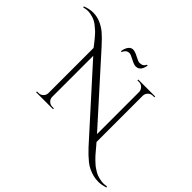

<svg xmlns="http://www.w3.org/2000/svg" viewBox="-395 -1170 1655 1655"><g transform="rotate(45 433.0 -342.5)"><path d="M496 -809Q538 -809 552 -843H562Q556 -793 527 -773Q513 -764 493 -764Q473 -764 431.5 -786Q390 -808 376 -808Q338 -808 321 -767H311Q317 -806 334 -829Q351 -852 375.5 -852Q400 -852 440 -830.5Q480 -809 496 -809ZM1054 152Q1006 167 970.5 167Q935 167 906.5 159.5Q878 152 850 139.5Q822 127 794 105Q747 67 698 14L171 -570V-70Q171 -45 189 -27.5Q207 -10 232 -10H251V0H45V-10H64Q89 -10 107 -27.5Q125 -45 125 -71V-620Q120 -627 105 -646.5Q90 -666 80 -678Q70 -690 53 -709.5Q36 -729 21.5 -741Q7 -753 -12 -769Q-42 -792 -76 -802Q-110 -812 -133.5 -812Q-157 -812 -184 -804L-188 -814Q-139 -834 -92 -834Q-7 -834 75 -768Q112 -737 167 -676L671 -116V-629Q670 -655 652 -672.5Q634 -690 609 -690H590V-700H796V-690H778Q753 -690 735 -672.5Q717 -655 716 -630V-65Q726 -54 744.5 -32Q763 -10 770.5 -1Q778 8 793 25Q808 42 818.5 51.5Q829 61 844.5 75.5Q860 90 873.5 98.5Q887 107 904 118Q928 132 958.5 139Q989 146 1008.5 146Q1028 146 1050 142Z"/></g></svg>

Font: Cinzel Decorative
Style: Regular
Weight: 400
Designer: Natanael Gama
Version: Version 1.002;PS 001.002;hotconv 1.0.56;makeotf.lib2.0.21325